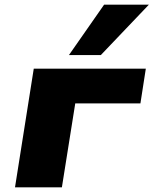

<svg xmlns="http://www.w3.org/2000/svg" viewBox="-20 -799 655 819"><path d="M44 0 124 -506H602L579 -358H301L244 0ZM274 -564 424 -779H615L410 -564Z"/></svg>

Font: Nunito Sans 7pt SemiExpanded Black
Style: Italic
Weight: 900
Width: 6
Italic angle: -9°
Designer: Vernon Adams
Foundry: Vernon Adams
Version: Version 3.101;gftools[0.9.27]